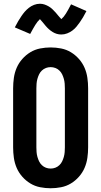

<svg xmlns="http://www.w3.org/2000/svg" viewBox="-20 -996 540 1024"><path d="M250 8Q222 8 194 2.5Q166 -3 142 -17.5Q118 -32 99 -53.5Q80 -75 69 -100.5Q58 -126 54 -154Q50 -182 50 -210V-525Q50 -553 54 -581Q58 -609 69 -634.5Q80 -660 99 -681.5Q118 -703 142 -717.5Q166 -732 194 -737.5Q222 -743 250 -743Q278 -743 306 -737.5Q334 -732 358 -717.5Q382 -703 401 -681.5Q420 -660 431 -634.5Q442 -609 446 -581Q450 -553 450 -525V-210Q450 -182 446 -154Q442 -126 431 -100.5Q420 -75 401 -53.5Q382 -32 358 -17.5Q334 -3 306 2.5Q278 8 250 8ZM250 -97Q263 -97 275 -101.5Q287 -106 296.5 -115Q306 -124 311.5 -135.5Q317 -147 320.5 -159.5Q324 -172 325 -185Q326 -198 326 -210V-525Q326 -537 325 -550Q324 -563 320.5 -575.5Q317 -588 311.5 -599.5Q306 -611 296.5 -620Q287 -629 275 -633.5Q263 -638 250 -638Q237 -638 225 -633.5Q213 -629 203.5 -620Q194 -611 188.5 -599.5Q183 -588 179.5 -575.5Q176 -563 175 -550Q174 -537 174 -525V-210Q174 -198 175 -185Q176 -172 179.5 -159.5Q183 -147 188.5 -135.5Q194 -124 203.5 -115Q213 -106 225 -101.5Q237 -97 250 -97ZM307 -812Q294 -812 282.5 -815.5Q271 -819 260.5 -825.5Q250 -832 240.5 -840.5Q231 -849 223.5 -858Q216 -867 207 -878Q198 -889 193 -894Q180 -882 168.5 -863.5Q157 -845 141 -815L59 -850Q68 -868 77 -883Q86 -898 94.5 -910.5Q103 -923 112 -933.5Q121 -944 133.5 -954Q146 -964 161.5 -970Q177 -976 193 -976Q206 -976 217.5 -972Q229 -968 239.5 -962Q250 -956 259.5 -947Q269 -938 276.5 -929.5Q284 -921 292 -911Q300 -901 307 -894Q320 -905 331.5 -923.5Q343 -942 359 -973L441 -937Q432 -919 423 -904Q414 -889 405.5 -877Q397 -865 388 -854Q379 -843 366.5 -833.5Q354 -824 338.5 -818Q323 -812 307 -812Z"/></svg>

Font: Iosevka Curly Extrabold
Style: Regular
Weight: 800
Monospace: yes
Designer: Belleve Invis
Foundry: Belleve Invis
Version: Version 22.1.2; ttfautohint (v1.8.4)